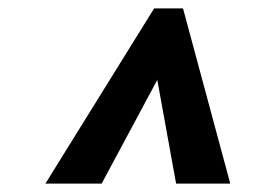

<svg xmlns="http://www.w3.org/2000/svg" viewBox="-20 -765 640 459"><path d="M348.5 -745H417.5L530.5 -326H401L356 -574L223 -326H88.5Z"/></svg>

Font: JuliaMono
Style: Bold Italic
Weight: 700
Italic angle: -9°
Monospace: yes
Designer: cormullion
Foundry: corm
Version: Version 0.057; ttfautohint (v1.8.4)